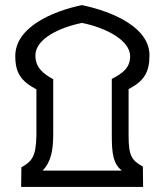

<svg xmlns="http://www.w3.org/2000/svg" viewBox="-20 -734 647 754"><path d="M63 0H542L541 -80C497 -104 485 -123 485 -201V-384C546 -416 567 -450 567 -517C567 -624 429 -687 302 -714C186 -690 40 -627 40 -514C40 -447 63 -415 123 -383V-201C121 -123 108 -101 64 -77ZM147 -64C181 -98 189 -146 189 -207V-423C148 -445 119 -470 119 -516C119 -583 217 -627 302 -644C388 -627 491 -579 491 -513C491 -467 461 -446 419 -424V-206C419 -127 425 -92 458 -64Z"/></svg>

Font: Noto Sans Arabic UI SemiCondensed Extra
Style: Regular
Weight: 800
Width: 4
Designer: Nadine Chahine - Monotype Design Team
Foundry: Monotype Imaging Inc.
Version: Version 1.900